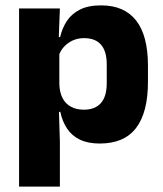

<svg xmlns="http://www.w3.org/2000/svg" viewBox="-20 -523 606 715"><path d="M351.5 11.5Q307.5 11.5 277.5 -3Q247.5 -17.5 229.8 -44.2Q212 -71 204.5 -106.5H165L201 -209.5Q202 -179 212.8 -158Q223.5 -137 243.8 -125.8Q264 -114.5 292 -114.5Q334 -114.5 355.8 -139.2Q377.5 -164 377.5 -213V-283Q377.5 -332 356.2 -356.5Q335 -381 293 -381Q269.5 -381 250.2 -372Q231 -363 217.8 -348.2Q204.5 -333.5 198.5 -314.5L163.5 -385H204Q211.5 -418 229 -444.8Q246.5 -471.5 277.5 -487.2Q308.5 -503 356.5 -503Q442.5 -503 486.8 -446.8Q531 -390.5 531 -278V-218Q531 -104.5 486.8 -46.5Q442.5 11.5 351.5 11.5ZM51 172V-491.5H203L198 -359L201 -341.5V-152.5L199 -126.5L203 5V172Z"/></svg>

Font: Anek Gurmukhi Medium
Style: Bold
Weight: 700
Version: Version 1.003